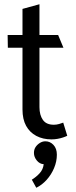

<svg xmlns="http://www.w3.org/2000/svg" viewBox="-20 -642 360 905"><path d="M254 -477H166V-622L86 -600V-477H16L17 -417H86V-126Q86 -80 103 -49Q120 -18 151 -1.5Q182 15 223 15Q237 15 251 12.5Q265 10 277 6Q289 2 297 -2L278 -64Q271 -61 258.5 -57.5Q246 -54 234 -54Q198 -54 182 -77Q166 -100 166 -137V-417H279ZM194 24Q180 24 167.5 32Q155 40 147.5 51.5Q140 63 140 79Q140 98 153.5 114.5Q167 131 186 132Q183 157 167 174.5Q151 192 130 205L151 243Q178 230 200 205.5Q222 181 235 150Q248 119 248 87Q248 58 232 41Q216 24 194 24Z"/></svg>

Font: Catamaran
Style: Regular
Weight: 400
Designer: Pria Ravichandran
Version: Version 2.000